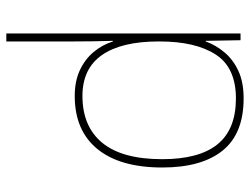

<svg xmlns="http://www.w3.org/2000/svg" viewBox="-114 -686 810 623"><g transform="rotate(-90 291.5 -375.0)"><path d="M283 10Q169 10 114 -58Q59 -126 59 -254Q59 -391 119 -464.5Q179 -538 291 -538Q339 -538 374.5 -521.5Q410 -505 433.5 -477Q457 -449 468 -414H470Q469 -448 468.5 -480Q468 -512 468 -543V-760H494V0H472L470 -113H468Q456 -80 432.5 -52Q409 -24 372.5 -7Q336 10 283 10ZM283 -15Q383 -15 425.5 -80.5Q468 -146 468 -263V-266Q468 -386 424 -449.5Q380 -513 291 -513Q192 -513 139 -448.5Q86 -384 86 -254Q86 -134 134.5 -74.5Q183 -15 283 -15Z"/></g></svg>

Font: Noto Sans Khmer Thin
Style: Regular
Weight: 250
Version: Version 2.003